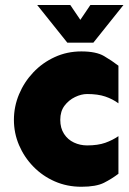

<svg xmlns="http://www.w3.org/2000/svg" viewBox="-20 -713 501 748"><path d="M296.9 14.6Q241.2 14.6 193.4 -6.3Q145.5 -27.3 109.9 -64Q74.2 -100.6 54.2 -147.5Q34.2 -194.3 34.2 -246.1Q34.2 -297.9 54.2 -345.7Q74.2 -393.6 109.9 -431.2Q145.5 -468.8 193.4 -490.7Q241.2 -512.7 296.9 -512.7Q354.5 -512.7 385.3 -494.6Q416 -476.6 441.4 -457V-310.5Q418.9 -327.1 390.1 -336.9Q361.3 -346.7 319.3 -346.7Q296.9 -346.7 272.5 -335Q248 -323.2 231.4 -301.3Q214.8 -279.3 214.8 -246.1Q214.8 -213.9 229.5 -191.4Q244.1 -168.9 268.1 -157.7Q292 -146.5 319.3 -146.5Q361.3 -146.5 390.1 -156.7Q418.9 -167 441.4 -182.6V-36.1Q416 -16.6 385.3 -1Q354.5 14.6 296.9 14.6ZM242.2 -546.9 125 -693.4H253.9L293 -635.7L332 -693.4H460.9L343.8 -546.9Z"/></svg>

Font: Sen ExtraBold
Style: Regular
Weight: 800
Version: Version 2.000;gftools[0.9.31]